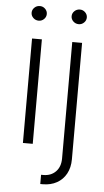

<svg xmlns="http://www.w3.org/2000/svg" viewBox="-60 -735 528 971"><g transform="rotate(5 204.0 -249.0)"><path d="M77.1 -530.3H127V0H77.1ZM63.5 -660.2Q63.5 -675.3 75 -686.3Q86.4 -697.3 102.5 -697.3Q118.2 -697.3 129.4 -686.3Q140.6 -675.3 140.6 -660.2Q140.6 -645 129.4 -634Q118.2 -623 102.5 -623Q86.4 -623 75 -634Q63.5 -645 63.5 -660.2ZM331.1 -530.3V60.5Q331.1 102.5 314.2 133.8Q297.4 165 266.6 182.1Q235.8 199.2 195.3 199.2H182.6V152.3H194.3Q232.9 152.3 257.1 127.7Q281.2 103 281.2 60.5V-530.3ZM266.6 -660.2Q266.6 -675.3 278.1 -686.3Q289.6 -697.3 305.7 -697.3Q321.3 -697.3 332.5 -686.3Q343.8 -675.3 343.8 -660.2Q343.8 -645 332.5 -634Q321.3 -623 305.7 -623Q289.6 -623 278.1 -634Q266.6 -645 266.6 -660.2Z"/></g></svg>

Font: Pretendard ExtraLight
Style: Regular
Weight: 200
Designer: Base glyphs from Inter by Rasmus Andersson; Hangeul glyphs from Noto Sans CJK(Source Han Sans) by Jang Soo-young and Kan
Foundry: Kil Hyung-jin
Version: Version 1.309